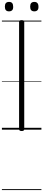

<svg xmlns="http://www.w3.org/2000/svg" viewBox="-20 -1359 454 2012"><path d="M207 14Q193 14 186.5 9Q180 4 180 -5V-1129Q180 -1139 186.5 -1143.5Q193 -1148 207 -1148Q221 -1148 227.5 -1143.5Q234 -1139 234 -1129V-5Q234 4 228 9Q222 14 207 14ZM74 -1240Q53 -1240 42 -1252Q31 -1264 31 -1289Q31 -1315 42 -1327Q53 -1339 75 -1339Q97 -1339 107.5 -1326.5Q118 -1314 118 -1289Q119 -1264 107.5 -1252Q96 -1240 74 -1240ZM340 -1240Q318 -1240 307 -1252Q296 -1264 296 -1289Q296 -1315 307 -1327Q318 -1339 340 -1339Q361 -1339 372 -1326.5Q383 -1314 383 -1289Q384 -1264 372.5 -1252Q361 -1240 340 -1240ZM0 623H414V633H0ZM0 -20H414V0H0ZM0 -505H414V-500H0ZM0 -1143H414V-1133H0Z"/></svg>

Font: Playwrite CL Guides
Style: Regular
Weight: 400
Designer: Veronika Burian, José Scaglione
Foundry: TypeTogether
Version: Version 1.003